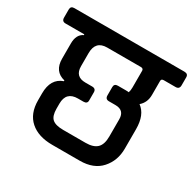

<svg xmlns="http://www.w3.org/2000/svg" viewBox="-156 -764 877 866"><g transform="rotate(30 282.0 -331.0)"><path d="M-5 -623H568Q588 -623 588 -605V-563Q588 -543 568 -543H507Q494 -543 494 -532V-459Q494 -419 466 -395Q509 -364 509 -289V-188Q509 -125 470.5 -82Q432 -39 360 -39H217Q144 -39 102.5 -75.5Q61 -112 61 -181V-217Q61 -294 119 -314V-318Q61 -332 61 -398V-477Q61 -524 93 -539V-543H-5Q-24 -543 -24 -563V-605Q-24 -623 -5 -623ZM340 -418H381Q392 -418 397 -417Q401 -428 401 -444V-531Q401 -542 389 -543H212Q152 -543 152 -479V-411Q152 -357 206 -357H241Q261 -357 261 -338V-295Q261 -278 241 -278H213Q152 -278 152 -216V-190Q152 -152 169 -137Q186 -122 226 -122H342Q383 -122 402 -140.5Q421 -159 421 -200V-290Q421 -337 374 -337H340Q321 -337 321 -357V-400Q321 -418 340 -418Z"/></g></svg>

Font: Rajdhani Semibold
Style: Regular
Weight: 600
Designer: Satya Rajpurohit, Jyotish Sonowal
Foundry: Indian Type Foundry
Version: Version 1.200;PS 1.0;hotconv 1.0.78;makeotf.lib2.5.61930; tt